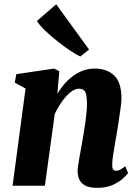

<svg xmlns="http://www.w3.org/2000/svg" viewBox="-20 -894 662 924"><path d="M256 -443Q272 -469 291 -491Q310 -513 332.5 -529.2Q355 -545.5 381 -554.8Q407 -564 437 -564Q493.5 -564 529 -531.2Q564.5 -498.5 564.5 -419Q564.5 -403.5 560.2 -372.8Q556 -342 550.8 -308Q545.5 -274 541 -247Q537 -222 532 -194.8Q527 -167.5 523.5 -142.8Q520 -118 520 -100Q520 -82 526 -77Q532 -72 538.5 -72Q547 -72 556.8 -76.8Q566.5 -81.5 583 -94L596.5 -60.5Q590.5 -52.5 572.2 -35.5Q554 -18.5 523 -4.2Q492 10 448.5 10Q408 10 387.8 -2.2Q367.5 -14.5 360.5 -33Q353.5 -51.5 353.5 -70Q353.5 -81 355.8 -97.2Q358 -113.5 361.8 -133.5Q365.5 -153.5 369.2 -174.8Q373 -196 376.5 -216Q380 -236.5 384 -260.2Q388 -284 391.2 -308.5Q394.5 -333 396.8 -356.5Q399 -380 398.5 -400.5Q398 -427 394 -441.5Q390 -456 381.5 -461.5Q373 -467 359.5 -467Q345 -467 329.2 -457.2Q313.5 -447.5 298.2 -430.5Q283 -413.5 269 -391.8Q255 -370 243.5 -345.5L196 0H40.5L103 -468L51 -496.5L58.5 -537L240.5 -564L265.5 -551ZM366.5 -622Q350.5 -629 321.2 -648.2Q292 -667.5 258.8 -693.5Q225.5 -719.5 197.8 -746.2Q170 -773 157.5 -793L250.5 -873.5L408.5 -655.5Z"/></svg>

Font: Merriweather 28pt Black
Style: Italic
Weight: 900
Italic angle: -7.8°
Version: Version 2.101